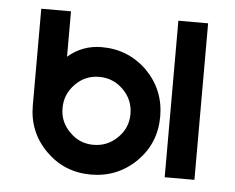

<svg xmlns="http://www.w3.org/2000/svg" viewBox="-43 -550 748 611"><g transform="rotate(5 331.5 -244.0)"><path d="M268 -300Q313 -300 345 -268Q377 -236 377 -191Q377 -146 345 -115Q313 -83 268 -83Q223 -83 192 -115Q160 -146 160 -191Q160 -236 192 -268Q223 -300 268 -300ZM268 -395Q237 -395 210 -385Q183 -375 160 -355V-500H65V-191Q65 -106 124 -47Q183 12 268 12Q353 12 413 -47Q472 -106 472 -191Q472 -276 413 -336Q353 -395 268 -395ZM503 -500V0H598V-500Z"/></g></svg>

Font: Unageo
Style: Medium
Weight: 500
Designer: Richard Sepsi
Foundry: Richard Sepsi
Version: Version 2.000